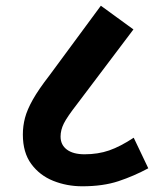

<svg xmlns="http://www.w3.org/2000/svg" viewBox="-20 -652 570 672"><path d="M268 0Q214 0 166.5 -19Q119 -38 89.5 -78Q60 -118 60 -181Q60 -211 67.5 -239.5Q75 -268 95 -303.5Q115 -339 153 -388L333 -632L447 -549L250 -288Q215 -243 203.5 -220Q192 -197 192 -174Q192 -145 214 -128.5Q236 -112 276 -112Q323 -112 362 -125.5Q401 -139 448 -170L499 -63Q449 -36 395 -18Q341 0 268 0Z"/></svg>

Font: Noto Sans SemiCondensed
Style: Bold
Weight: 700
Width: 4
Designer: Monotype Design Team
Foundry: Monotype Imaging Inc.
Version: Version 2.013; ttfautohint (v1.8.4.7-5d5b)